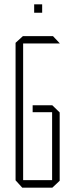

<svg xmlns="http://www.w3.org/2000/svg" viewBox="-20 -868 339 888"><path d="M87 -667V-35H221V-349H131V-381H222L256 -348V-32L222 0H83L52 -34V-670L86 -701H225L256 -668V-667ZM138 -809V-848H175V-809Z"/></svg>

Font: Foldit Thin ExtraLight
Style: Regular
Weight: 250
Version: Version 1.003